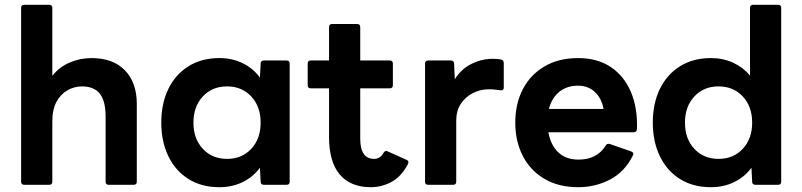

<svg xmlns="http://www.w3.org/2000/svg" viewBox="-20 -770 3343 800"><path d="M81 0Q68 0 68 -13V-737Q68 -750 81 -750H185Q198 -750 198 -737V-454Q227 -491 270.5 -509.5Q314 -528 361 -528Q451 -528 500.5 -477Q550 -426 550 -337V-13Q550 0 537 0H433Q420 0 420 -13V-284Q420 -349 396 -379.5Q372 -410 321 -410Q290 -410 261.5 -394Q233 -378 215.5 -346Q198 -314 198 -264V-13Q198 0 185 0Z M894 10Q820 10 765.5 -24Q711 -58 681.5 -119Q652 -180 652 -259Q652 -339 681.5 -399.5Q711 -460 765.5 -494Q820 -528 894 -528Q948 -528 991.5 -506.5Q1035 -485 1063 -447L1066 -505Q1066 -518 1080 -518H1174Q1187 -518 1187 -505V-13Q1187 0 1174 0H1080Q1066 0 1066 -13L1063 -71Q1035 -33 991.5 -11.5Q948 10 894 10ZM926 -108Q988 -108 1027 -150Q1066 -192 1066 -259Q1066 -326 1027 -368Q988 -410 926 -410Q864 -410 825 -368Q786 -326 786 -259Q786 -192 825 -150Q864 -108 926 -108Z M1525 10Q1441 10 1396 -42.5Q1351 -95 1351 -200V-402H1275Q1262 -402 1262 -415V-505Q1262 -518 1275 -518H1351V-657Q1351 -670 1364 -670H1468Q1481 -670 1481 -657V-518H1604Q1617 -518 1617 -505V-415Q1617 -402 1604 -402H1481V-192Q1481 -108 1539 -108Q1564 -108 1578 -133Q1585 -145 1596 -139L1674 -104Q1687 -98 1678 -83Q1650 -32 1609.5 -11Q1569 10 1525 10Z M1764 0Q1751 0 1751 -13V-505Q1751 -518 1764 -518H1858Q1872 -518 1872 -505L1875 -440Q1901 -482 1944 -503.5Q1987 -525 2033 -525Q2053 -525 2068 -522Q2079 -519 2079 -508V-405Q2079 -392 2065 -394Q2055 -395 2043.5 -396.5Q2032 -398 2017 -398Q1982 -398 1951 -382.5Q1920 -367 1900.5 -338Q1881 -309 1881 -268V-13Q1881 0 1868 0Z M2389 10Q2308 10 2249 -24.5Q2190 -59 2158.5 -120Q2127 -181 2127 -259Q2127 -338 2158.5 -398.5Q2190 -459 2249 -493.5Q2308 -528 2389 -528Q2469 -528 2524.5 -491Q2580 -454 2608.5 -387.5Q2637 -321 2634 -232Q2633 -219 2620 -219H2265Q2274 -166 2306 -135.5Q2338 -105 2390 -105Q2468 -105 2504 -164Q2509 -173 2521 -170L2610 -139Q2623 -134 2617 -122Q2583 -54 2522 -22Q2461 10 2389 10ZM2388 -413Q2342 -413 2310.5 -387.5Q2279 -362 2267 -316H2495Q2486 -362 2458 -387.5Q2430 -413 2388 -413Z M2942 10Q2868 10 2813.5 -24Q2759 -58 2729.5 -119Q2700 -180 2700 -259Q2700 -339 2729.5 -399.5Q2759 -460 2813.5 -494Q2868 -528 2942 -528Q2993 -528 3035 -508.5Q3077 -489 3105 -455V-737Q3105 -750 3118 -750H3222Q3235 -750 3235 -737V-13Q3235 0 3222 0H3128Q3114 0 3114 -13L3111 -71Q3083 -33 3039.5 -11.5Q2996 10 2942 10ZM2974 -108Q3036 -108 3075 -150Q3114 -192 3114 -259Q3114 -326 3075 -368Q3036 -410 2974 -410Q2912 -410 2873 -368Q2834 -326 2834 -259Q2834 -192 2873 -150Q2912 -108 2974 -108Z"/></svg>

Font: LINE Seed Sans
Style: Bold
Weight: 700
Designer: LINE VX Design & Dalton Maag Ltd & Sandoll Inc
Foundry: Dalton Maag Ltd
Version: Version 1.003